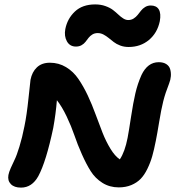

<svg xmlns="http://www.w3.org/2000/svg" viewBox="-20 -855 830 870"><path d="M324.2 -644Q296.4 -644 283.2 -667.7Q270 -691.4 275.9 -723.1Q285.2 -770.5 319.3 -802.7Q353.5 -835 411.1 -835Q436.5 -835 457.3 -827.6Q478 -820.3 491.5 -810.1Q504.9 -799.8 515.9 -789.3Q526.9 -778.8 538.3 -771.5Q549.8 -764.2 561 -764.2Q574.7 -764.2 585.4 -771Q596.2 -777.8 603.8 -787.4Q611.3 -796.9 618.9 -806.6Q626.5 -816.4 637.7 -823.2Q648.9 -830.1 663.1 -830.1Q689 -830.1 699.7 -812Q710.4 -793.9 704.1 -758.8Q692.9 -705.6 654.8 -673.8Q616.7 -642.1 563 -642.1Q542 -642.1 524.7 -648.7Q507.3 -655.3 495.4 -664.6Q483.4 -673.8 472.4 -682.9Q461.4 -691.9 449 -698.5Q436.5 -705.1 422.9 -705.1Q408.7 -705.1 398.4 -698.7Q388.2 -692.4 381.3 -683.6Q374.5 -674.8 367.7 -665.8Q360.8 -656.7 349.9 -650.4Q338.9 -644 324.2 -644ZM75.2 -4.9Q44.4 -4.9 29.1 -20.8Q13.7 -36.6 18.1 -62Q20.5 -74.7 28.6 -93.3Q36.6 -111.8 46.1 -131.1Q55.7 -150.4 68.1 -190.9Q80.6 -231.4 90.8 -283.2Q101.1 -332.5 109.1 -409.7Q117.2 -486.8 118.2 -493.2Q125 -528.8 147.2 -549.8Q169.4 -570.8 206.1 -570.8Q246.1 -570.8 279.3 -550.8Q312.5 -530.8 335.4 -497.1Q358.4 -463.4 377.7 -422.4Q397 -381.3 413.1 -336.9Q429.2 -292.5 444.8 -253.2Q460.4 -213.9 480.5 -180.9Q500.5 -147.9 522.9 -132.8Q545.9 -167 558.1 -230Q564 -260.7 573.7 -325.2Q583.5 -389.6 593.5 -432.6Q603.5 -475.6 621.1 -515.1Q648.9 -573.2 699.2 -573.2Q720.2 -573.2 733.6 -564.5Q747.1 -555.7 751.2 -541Q755.4 -526.4 754.2 -509.8Q752.9 -493.2 746.1 -476.1Q729 -433.1 719.7 -396Q710.4 -358.9 701.2 -302.2Q691.9 -245.6 686 -216.8Q678.2 -176.8 669.9 -147.5Q661.6 -118.2 647.9 -90.1Q634.3 -62 617.2 -44.4Q600.1 -26.9 575 -16.4Q549.8 -5.9 518.1 -5.9Q476.6 -5.9 443.8 -26.6Q411.1 -47.4 390.9 -79.6Q370.6 -111.8 351.1 -155.8Q331.5 -199.7 317.4 -241.2Q303.2 -282.7 282 -327.4Q260.7 -372.1 237.8 -400.9Q232.9 -339.4 221.2 -274.9Q189 -122.6 153.8 -57.1Q125 -4.9 75.2 -4.9Z"/></svg>

Font: Shantell Sans Irregular Bouncy
Style: Italic
Weight: 600
Italic angle: -11.31°
Designer: Stephen Nixon, Anya Danilova, Shantell Martin
Foundry: Arrow Type
Version: Version 1.006;[9816181b4]